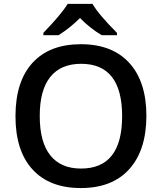

<svg xmlns="http://www.w3.org/2000/svg" viewBox="-20 -951 827 981"><path d="M394 -89.8Q604 -89.8 604 -357.4Q604 -625 394.5 -625Q290 -625 236.3 -557.1Q182.6 -489.3 183.1 -357.4Q183.1 -225.6 236.3 -158.2Q289.6 -89.8 394 -89.8ZM728 -358.4Q727.5 -183.6 640.6 -86.9Q553.7 9.8 393.1 9.8Q232.4 9.8 145.5 -85.9Q58.6 -181.6 59.1 -358.9Q59.6 -535.6 146.5 -630.4Q233.4 -725.1 393.6 -725.1Q553.7 -725.1 641.1 -628.9Q728 -533.2 728 -358.4ZM201.7 -771V-783.2Q294.9 -879.9 325.7 -931.2H452.6Q483.4 -877.4 577.6 -783.2V-771H500Q439.9 -806.6 388.7 -858.9Q338.4 -808.6 278.8 -771Z"/></svg>

Font: OpenSans-Semibold
Style: Regular
Weight: 600
Foundry: Ascender Corporation
Version: Version 1.10